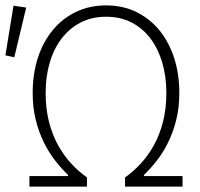

<svg xmlns="http://www.w3.org/2000/svg" viewBox="-43 -691 739 711"><path d="M66 0V-39H209V-43Q185 -66 161.5 -96Q138 -126 119.5 -163.5Q101 -201 89.5 -246.5Q78 -292 78 -347Q78 -417 97 -476Q116 -535 151.5 -578.5Q187 -622 237.5 -646.5Q288 -671 350 -671Q412 -671 462 -646.5Q512 -622 547.5 -578.5Q583 -535 602 -476Q621 -417 621 -347Q621 -292 609.5 -246.5Q598 -201 579.5 -163.5Q561 -126 537.5 -96Q514 -66 490 -43V-39H633V0H420V-34Q450 -55 477.5 -84.5Q505 -114 526.5 -152.5Q548 -191 560.5 -239.5Q573 -288 573 -347Q573 -407 558 -458.5Q543 -510 514.5 -548Q486 -586 444.5 -607.5Q403 -629 350 -629Q297 -629 255.5 -607.5Q214 -586 185 -548Q156 -510 141 -458.5Q126 -407 126 -347Q126 -288 138.5 -239.5Q151 -191 172.5 -152.5Q194 -114 221.5 -84.5Q249 -55 279 -34V0ZM-23 -486 7 -670 54 -663 10 -479Z"/></svg>

Font: Giro Light
Style: Regular
Weight: 300
Designer: Paul D. Hunt
Foundry: Adobe Systems Incorporated
Version: Version 1.000;PS 1.0;hotconv 1.0.88;makeotf.lib2.5.647800